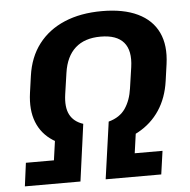

<svg xmlns="http://www.w3.org/2000/svg" viewBox="-51 -761 802 812"><g transform="rotate(-5 349.5 -355.0)"><path d="M278 -146Q206 -154 157.5 -185Q109 -216 88.5 -268Q68 -320 78 -392L88 -463Q99 -542 141 -597Q183 -652 251.5 -681Q320 -710 411 -710Q502 -710 562.5 -681Q623 -652 649 -597Q675 -542 664 -463L654 -392Q644 -321 609.5 -269Q575 -217 518.5 -186Q462 -155 386 -146L399 -242Q447 -255 470.5 -289.5Q494 -324 501 -374L514 -463Q524 -533 494 -568Q464 -603 396 -603Q328 -603 288.5 -567.5Q249 -532 239 -463L226 -374Q218 -319 234.5 -287Q251 -255 291 -242ZM35 -99H154L171 -220H288L258 0H22ZM396 -220H514L497 -99H615L601 0H365Z"/></g></svg>

Font: Pathway Extreme SemiCondensed
Style: Bold Italic
Weight: 700
Width: 4
Italic angle: -8°
Version: Version 1.001;gftools[0.9.26]